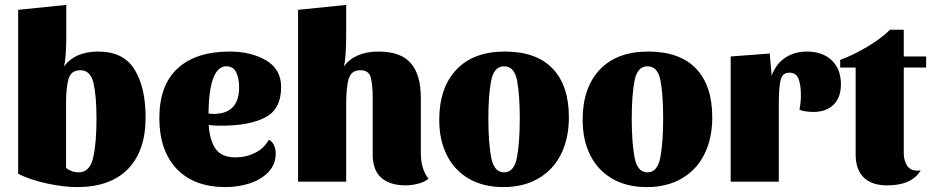

<svg xmlns="http://www.w3.org/2000/svg" viewBox="-20 -740 3792 782"><path d="M241 -470Q286 -530 380 -530Q483 -530 528 -457Q573 -384 573 -262Q573 -125 501 -51.5Q429 22 294 22Q238 22 170 7Q102 -8 54 -32V-700L250 -720V-600Q250 -507 241 -470ZM300 -38Q346 -38 359.5 -98Q373 -158 373 -257Q373 -348 361 -401Q349 -454 307 -454Q269 -454 259 -418Q249 -382 249 -319V-56Q272 -38 300 -38Z M1103 -115Q1103 -70 1073 -39Q1043 -8 996.5 7Q950 22 899 22Q770 22 699.5 -52.5Q629 -127 629 -259Q629 -393 703.5 -461.5Q778 -530 915 -530Q1003 -530 1064 -494Q1125 -458 1125 -385Q1125 -295 1060 -261.5Q995 -228 881 -228Q848 -228 830 -231Q834 -168 858.5 -133.5Q883 -99 939 -99Q982 -99 1019 -117.5Q1056 -136 1075 -171Q1089 -164 1096 -148.5Q1103 -133 1103 -115ZM829 -278Q837 -276 853 -276Q954 -278 954 -385Q954 -421 942 -445.5Q930 -470 902 -470Q832 -470 829 -278Z M1381 -470Q1426 -530 1522 -530Q1612 -530 1653 -483Q1694 -436 1694 -342V-117Q1694 -52 1725 -12Q1710 1 1683.5 8Q1657 15 1633 15Q1568 15 1533 -16Q1498 -47 1498 -110V-340Q1498 -395 1490 -424.5Q1482 -454 1448 -454Q1410 -454 1400 -418.5Q1390 -383 1390 -320V0H1194V-700L1390 -720V-600Q1390 -507 1381 -470Z M2297 -262Q2297 -177 2265.5 -113Q2234 -49 2173.5 -13.5Q2113 22 2030 22Q1949 22 1890 -12Q1831 -46 1800 -108Q1769 -170 1769 -252Q1769 -382 1838.5 -456Q1908 -530 2036 -530Q2164 -530 2230.5 -461Q2297 -392 2297 -262ZM2097 -257Q2097 -354 2086 -412Q2075 -470 2033 -470Q1992 -470 1980.5 -411.5Q1969 -353 1969 -257Q1969 -160 1980.5 -99Q1992 -38 2033 -38Q2074 -38 2085.5 -99Q2097 -160 2097 -257Z M2881 -262Q2881 -177 2849.5 -113Q2818 -49 2757.5 -13.5Q2697 22 2614 22Q2533 22 2474 -12Q2415 -46 2384 -108Q2353 -170 2353 -252Q2353 -382 2422.5 -456Q2492 -530 2620 -530Q2748 -530 2814.5 -461Q2881 -392 2881 -262ZM2681 -257Q2681 -354 2670 -412Q2659 -470 2617 -470Q2576 -470 2564.5 -411.5Q2553 -353 2553 -257Q2553 -160 2564.5 -99Q2576 -38 2617 -38Q2658 -38 2669.5 -99Q2681 -160 2681 -257Z M3152 -320V0H2956V-510L3115 -522L3123 -432Q3140 -479 3177.5 -504.5Q3215 -530 3266 -530Q3330 -530 3367.5 -494.5Q3405 -459 3405 -396Q3405 -343 3375 -313.5Q3345 -284 3292 -284Q3279 -284 3261 -286.5Q3243 -289 3236 -294Q3242 -320 3242 -353Q3242 -393 3232.5 -418.5Q3223 -444 3195 -444Q3166 -444 3159 -412.5Q3152 -381 3152 -320Z M3605 -619H3661V-510H3752V-465H3661V-116Q3661 -86 3674.5 -65.5Q3688 -45 3717 -45Q3725 -45 3730 -46Q3694 15 3593 15Q3531 15 3498 -17Q3465 -49 3465 -110V-465H3402V-496Q3452 -514 3510.5 -548.5Q3569 -583 3605 -619Z"/></svg>

Font: Sansita ExtraBold
Style: Regular
Weight: 800
Designer: Pablo Cosgaya
Foundry: Omnibus-Type
Version: Version 1.006